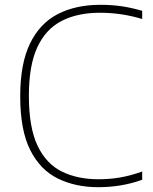

<svg xmlns="http://www.w3.org/2000/svg" viewBox="-20 -769 634 798"><path d="M388.5 9Q294 9 220.8 -26.8Q147.5 -62.5 105.8 -145Q64 -227.5 64 -369Q64 -504.5 104.8 -588.2Q145.5 -672 220.2 -710.5Q295 -749 397 -749Q445 -749 486.8 -742.8Q528.5 -736.5 571 -724V-690Q485.5 -716 395 -716Q302.5 -716 236.5 -682.2Q170.5 -648.5 135.2 -572.8Q100 -497 100 -371Q100 -239 136.2 -163.2Q172.5 -87.5 237.5 -55.8Q302.5 -24 389 -24Q435 -24 477.2 -31Q519.5 -38 571 -56V-22Q486.5 9 388.5 9Z"/></svg>

Font: Encode Sans SemiExpanded SemiExpanded Thin
Style: Regular
Weight: 100
Width: 6
Designer: Multiple Designers
Foundry: Impallari Type
Version: Version 3.000; ttfautohint (v1.8.3) -l 8 -r 50 -G 200 -x 14 